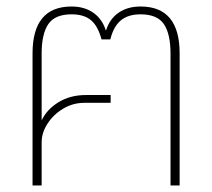

<svg xmlns="http://www.w3.org/2000/svg" viewBox="-20 -570 652 590"><path d="M80 -406Q80 -550 200 -550Q239 -550 266.5 -531Q294 -512 305 -477H306Q317 -512 344.5 -531Q372 -550 412 -550Q532 -550 532 -406V0H504V-405Q504 -466 483.5 -496Q463 -526 412 -526Q374 -526 351.5 -507.5Q329 -489 319 -449H292Q281 -490 259.5 -508Q238 -526 200 -526Q149 -526 128.5 -496Q108 -466 108 -406V-200Q124 -234 160 -256Q196 -278 244 -278H320V-254H239Q204 -254 174 -236Q144 -218 126 -190Q108 -162 108 -133V0H80Z"/></svg>

Font: Prompt Thin
Style: Regular
Weight: 250
Designer: Katatrad Team
Foundry: CadsonDemak
Version: Version 1.001